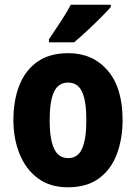

<svg xmlns="http://www.w3.org/2000/svg" viewBox="-20 -786 579 816"><path d="M501 -276Q501 -197 477 -132Q453 -67 401.5 -28.5Q350 10 268 10Q193 10 141.5 -28Q90 -66 63.5 -131Q37 -196 37 -276Q37 -360 62.5 -424Q88 -488 139.5 -524Q191 -560 271 -560Q374 -560 437.5 -486.5Q501 -413 501 -276ZM191 -275Q191 -196 209.5 -155Q228 -114 270 -114Q311 -114 329 -154.5Q347 -195 347 -276Q347 -356 329 -395.5Q311 -435 269 -435Q228 -435 209.5 -395.5Q191 -356 191 -275ZM451 -756Q435 -738 407.5 -710.5Q380 -683 350 -655Q320 -627 295 -606H188V-619Q213 -656 238 -694Q263 -732 281 -766H451Z"/></svg>

Font: Noto Sans Myanmar Condensed ExtraBold
Style: Regular
Weight: 800
Width: 3
Designer: Monotype Design Team
Foundry: Monotype Imaging Inc.
Version: Version 2.107; ttfautohint (v1.8.4.7-5d5b)